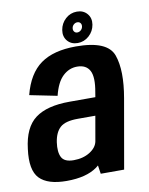

<svg xmlns="http://www.w3.org/2000/svg" viewBox="-87 -820 690 889"><g transform="rotate(-10 258.5 -376.0)"><path d="M315 0 309 -40Q304 -36 298.5 -31.5Q247.5 5.5 154.5 5.5Q65.5 5.5 27.5 -34Q-10.5 -73.5 2.5 -171.5Q14 -271 69 -312.2Q124 -353.5 230.5 -353.5H352L355.5 -375Q368.5 -445.5 352 -476.5Q335.5 -507.5 293 -507.5Q255 -507.5 225.5 -479.5Q196 -451.5 181 -390L52 -416Q77 -513.5 137.5 -557Q198 -600.5 304 -600.5Q452.5 -600.5 478.5 -526.5Q504.5 -452.5 482 -325L425 0ZM316.5 -152 337 -269H254.5Q196 -269 171.5 -247Q147 -225 140 -179Q133.5 -133.5 146.5 -108.5Q159.5 -83.5 203 -83.5Q247.5 -83.5 279.5 -103.5Q311 -123.5 316.5 -152ZM315.5 -614.5Q285 -614.5 267.5 -635.2Q250 -656 255 -686.5Q260 -717 282.8 -737.8Q305.5 -758.5 336.5 -758.5Q366.5 -758.5 384.2 -737.8Q402 -717 397 -686.5Q392 -656 369 -635.2Q346 -614.5 315.5 -614.5ZM322 -663Q331.5 -663 339 -669.8Q346.5 -676.5 348 -686.5Q349.5 -696.5 344.2 -703Q339 -709.5 329.5 -709.5Q320.5 -709.5 313 -703Q305.5 -696.5 304 -686.5Q302.5 -676.5 307.8 -669.8Q313 -663 322 -663Z"/></g></svg>

Font: Anybody SemiBold
Style: Italic
Weight: 600
Italic angle: -10°
Designer: Tyler Finck
Foundry: Etcetera Type Company
Version: Version 1.010; ttfautohint (v1.8.3) -l 8 -r 50 -G 200 -x 14 